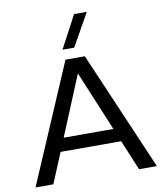

<svg xmlns="http://www.w3.org/2000/svg" viewBox="-100 -1033 950 1114"><g transform="rotate(-10 375.0 -476.0)"><path d="M432 -700H318L18 0H123L197 -178H554L628 0H733ZM311 -760H380L488 -952H413ZM229 -256 375 -609 522 -256Z"/></g></svg>

Font: Gully
Style: Regular
Weight: 400
Designer: jaikishan Patel
Foundry: MagicType
Version: Version 1.000;Glyphs 3.2 (3242)